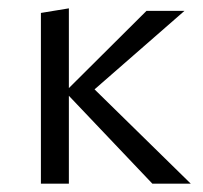

<svg xmlns="http://www.w3.org/2000/svg" viewBox="-20 -440 486 460"><path d="M345 0 136 -220 331 -414H422L178 -201L184 -248L437 0ZM78 0V-409L145 -420V0Z"/></svg>

Font: Ysabeau Office
Style: Regular
Weight: 400
Designer: Christian Thalmann (Catharsis Fonts)
Version: Version 2.001;gftools[0.9.30]; featfreeze: tnum,lnum,ss02